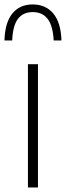

<svg xmlns="http://www.w3.org/2000/svg" viewBox="-46 -822 290 842"><path d="M76.5 0V-540.5H120.5V0ZM-26.5 -644.5Q-24 -724 8.5 -763.2Q41 -802.5 97.5 -802.5Q154 -802.5 187.5 -763Q221 -723.5 223.5 -644.5H189.5Q186 -709 163 -739Q140 -769 97.5 -769Q55 -769 32.5 -739Q10 -709 7.5 -644.5Z"/></svg>

Font: Encode Sans SmCnd XLt
Style: Regular
Weight: 200
Width: 4
Designer: Multiple Designers
Foundry: Impallari Type
Version: Version 3.002; ttfautohint (v1.8.3) -l 8 -r 50 -G 200 -x 14 